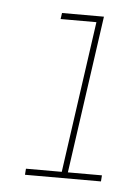

<svg xmlns="http://www.w3.org/2000/svg" viewBox="-38 -407 319 438"><g transform="rotate(5 122.0 -187.5)"><path d="M36 -14 35 0H209L210 -14H132L183 -375H87L85 -361H167L118 -14Z"/></g></svg>

Font: Josefin Slab Thin Thin
Style: Italic
Weight: 250
Italic angle: -12°
Version: Version 2.000